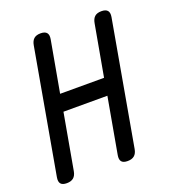

<svg xmlns="http://www.w3.org/2000/svg" viewBox="-136 -846 872 961"><g transform="rotate(-20 300.0 -365.0)"><path d="M396 -332H162L109 -35Q105 -12 92 -1Q79 10 56 10Q33 10 24 -1Q15 -12 19 -35L136 -695Q140 -718 152.5 -729Q165 -740 188 -740Q211 -740 220.5 -729Q230 -718 226 -695L177 -422H411L460 -695Q464 -718 476.5 -729Q489 -740 512 -740Q535 -740 544.5 -729Q554 -718 550 -695L433 -35Q429 -12 416 -1Q403 10 380 10Q357 10 348 -1Q339 -12 343 -35Z"/></g></svg>

Font: Maple Mono
Style: Italic
Weight: 400
Italic angle: -10°
Monospace: yes
Designer: subframe7536
Version: Version 7.300